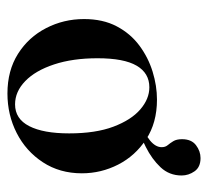

<svg xmlns="http://www.w3.org/2000/svg" viewBox="-42 -518 572 529"><g transform="rotate(90 244.5 -253.0)"><path d="M237 13Q174 13 128 -16Q82 -45 57 -93.5Q32 -142 32 -198Q32 -250 52 -288Q72 -326 105 -350.5Q138 -375 177 -387Q216 -399 254 -399Q318 -399 363.5 -369Q409 -339 433 -292Q457 -245 457 -192Q457 -131 426.5 -84.5Q396 -38 346 -12.5Q296 13 237 13ZM267 -8Q307 -8 327 -47Q347 -86 347 -157Q347 -230 328.5 -279Q310 -328 281 -353Q252 -378 220 -378Q181 -378 160.5 -343Q140 -308 140 -235Q140 -167 157 -115.5Q174 -64 203 -36Q232 -8 267 -8ZM315 -337 311 -351Q385 -378 385 -412Q385 -422 379.5 -428.5Q374 -435 368.5 -444Q363 -453 363 -468Q363 -494 379.5 -506.5Q396 -519 415 -519Q440 -519 451.5 -502.5Q463 -486 463 -467Q463 -433 440.5 -409Q418 -385 384 -368Q350 -351 315 -337Z"/></g></svg>

Font: Cormorant Infant Light
Style: Regular
Weight: 300
Designer: Christian Thalmann (Catharsis Fonts)
Foundry: Catharsis Fonts
Version: Version 4.001